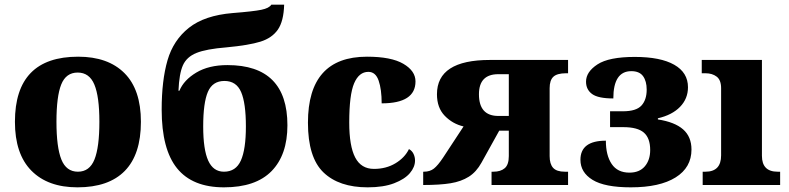

<svg xmlns="http://www.w3.org/2000/svg" viewBox="-20 -793 3383 823"><path d="M44 -271Q44 -550 315 -550Q443 -550 513.5 -479.5Q584 -409 584 -271Q584 -131 515 -60.5Q446 10 312 10Q185 10 114.5 -61.5Q44 -133 44 -271ZM406 -271Q406 -379 384.5 -430.5Q363 -482 313 -482Q263 -482 242.5 -431Q222 -380 222 -271Q222 -162 243 -109.5Q264 -57 314 -57Q364 -57 385 -109.5Q406 -162 406 -271Z M673 -323Q673 -448 698 -534.5Q723 -621 790 -674Q857 -727 977 -737Q1066 -744 1100 -751Q1134 -758 1143 -773H1198Q1196 -702 1171 -666Q1146 -630 1096.5 -614.5Q1047 -599 951 -590Q864 -583 822 -566Q780 -549 764 -513Q748 -477 745 -404H749Q768 -450 821.5 -482Q875 -514 955 -514Q1212 -514 1212 -256Q1212 -129 1144 -59.5Q1076 10 940 10Q805 10 739 -71.5Q673 -153 673 -323ZM1034 -251Q1034 -351 1013.5 -398.5Q993 -446 942 -446Q891 -446 871 -399Q851 -352 851 -251Q851 -152 872.5 -104.5Q894 -57 940 -57Q991 -57 1012.5 -105Q1034 -153 1034 -251Z M1300 -267Q1300 -550 1553 -550Q1657 -550 1709 -519.5Q1761 -489 1761 -444Q1761 -350 1616 -350Q1616 -410 1603 -447.5Q1590 -485 1559 -485Q1519 -485 1498 -436Q1477 -387 1477 -268Q1477 -167 1502.5 -118Q1528 -69 1583 -69Q1635 -69 1675 -93Q1715 -117 1733 -154Q1746 -147 1752.5 -133.5Q1759 -120 1759 -105Q1759 -77 1737 -51Q1715 -25 1669.5 -7.5Q1624 10 1556 10Q1433 10 1366.5 -54Q1300 -118 1300 -267Z M1794 -57H1797Q1823 -57 1840 -70.5Q1857 -84 1879 -117L1967 -251Q1920 -262 1886.5 -296.5Q1853 -331 1853 -389Q1853 -536 2080 -536H2415V-479H2407Q2368 -479 2352 -464Q2336 -449 2336 -415V-124Q2336 -90 2351 -73.5Q2366 -57 2401 -57H2415V0H2087V-57H2095Q2126 -57 2143.5 -72Q2161 -87 2161 -124V-233H2120L2044 -96Q2022 -56 1989.5 -35.5Q1957 -15 1911.5 -7.5Q1866 0 1794 0ZM2161 -296V-475H2116Q2033 -475 2033 -389Q2033 -296 2116 -296Z M2468 -108Q2468 -190 2577 -190Q2577 -127 2602 -90Q2627 -53 2678 -53Q2721 -53 2744 -80Q2767 -107 2767 -150Q2767 -201 2740 -224.5Q2713 -248 2652 -248H2595V-316H2650Q2707 -316 2729.5 -340.5Q2752 -365 2752 -409Q2752 -445 2736.5 -466.5Q2721 -488 2686 -488Q2609 -488 2609 -371Q2544 -371 2518 -390Q2492 -409 2492 -443Q2492 -485 2541 -517Q2590 -549 2701 -549Q2811 -549 2870 -515.5Q2929 -482 2929 -419Q2929 -370 2895 -335Q2861 -300 2800 -286V-281Q2872 -270 2908 -238.5Q2944 -207 2944 -152Q2944 -75 2876 -32.5Q2808 10 2684 10Q2572 10 2520 -22Q2468 -54 2468 -108Z M2992 -57H3004Q3071 -57 3071 -127V-415Q3071 -450 3052 -464.5Q3033 -479 3004 -479H2988V-536H3246V-125Q3246 -57 3313 -57H3324V0H2992Z"/></svg>

Font: Noto Serif ExtraBold
Style: Regular
Weight: 800
Designer: Monotype Design Team
Foundry: Monotype Imaging Inc.
Version: Version 1.001